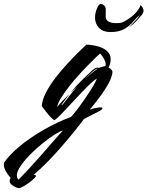

<svg xmlns="http://www.w3.org/2000/svg" viewBox="-209 -615 763 994"><path d="M-112 359Q-117 359 -128.5 354Q-140 349 -149.5 340.5Q-159 332 -159 322Q-159 316 -156 310L-154 306Q-169 290 -179 271.5Q-189 253 -189 237Q-189 230 -188 227Q-161 187 -107.5 142.5Q-54 98 15.5 58Q85 18 159 -10Q168 -19 188 -45Q208 -71 230.5 -103.5Q253 -136 270.5 -165Q288 -194 292 -208Q279 -201 256.5 -179.5Q234 -158 208 -130.5Q182 -103 156 -75Q130 -47 108.5 -24.5Q87 -2 74 7Q68 7 54.5 -7Q41 -21 27.5 -39Q14 -57 7 -66Q10 -99 29 -136Q48 -173 76.5 -210Q105 -247 135.5 -280.5Q166 -314 193.5 -341Q221 -368 238 -384Q267 -383 296 -375.5Q325 -368 344.5 -351.5Q364 -335 364 -307Q364 -298 361.5 -287.5Q359 -277 353 -265Q362 -260 368 -254Q374 -248 373 -239Q370 -215 354 -185Q338 -155 317 -126Q296 -97 278.5 -75.5Q261 -54 256 -47Q270 -53 278.5 -54.5Q287 -56 301 -58Q305 -59 308 -59Q311 -59 313 -59Q321 -59 321 -55Q321 -51 315 -46Q309 -41 304 -39Q300 -37 286 -30Q272 -23 255.5 -14.5Q239 -6 226 1Q206 28 176 65Q146 102 111 142.5Q76 183 38.5 221.5Q1 260 -35 290Q-28 290 -24 293Q-19 295 -29 305.5Q-39 316 -55.5 328.5Q-72 341 -88 350Q-104 359 -112 359ZM87 -61Q98 -75 118 -96Q138 -117 151 -129L110 -73Q109 -72 109 -71Q109 -70 113 -72.5Q117 -75 119 -78Q132 -95 150.5 -119Q169 -143 190 -165Q181 -157 172 -149.5Q163 -142 155 -134Q188 -174 222.5 -207Q257 -240 270 -252Q274 -255 280 -259.5Q286 -264 295 -265Q297 -266 299.5 -264.5Q302 -263 301 -262Q304 -264 306.5 -265Q309 -266 310 -266Q318 -268 327.5 -271Q337 -274 337 -274Q340 -285 335 -298Q330 -311 322 -322.5Q314 -334 309 -338Q289 -320 262 -293Q235 -266 205.5 -234Q176 -202 150.5 -169.5Q125 -137 107.5 -109Q90 -81 87 -61ZM229 -204Q249 -223 268 -238Q287 -253 298 -261Q287 -259 266 -240Q245 -221 229 -204ZM-113 315Q-90 292 -59 258.5Q-28 225 4.5 188Q37 151 66 117.5Q95 84 116 61Q102 64 73.5 82Q45 100 11.5 127Q-22 154 -52.5 185Q-83 216 -102.5 244.5Q-122 273 -122 294Q-122 307 -113 315ZM362 -449Q325 -449 304 -470.5Q283 -492 283 -524Q283 -551 296 -578Q305 -595 313 -595Q320 -595 327 -589Q339 -581 338.5 -564.5Q338 -548 338 -531Q338 -511 353.5 -503Q369 -495 396 -495Q415 -495 427 -500.5Q439 -506 453 -515Q482 -534 498 -553.5Q514 -573 519 -589Q534 -574 534 -560Q534 -546 519 -531Q515 -527 500.5 -510Q486 -493 456 -471Q485 -501 496 -512.5Q507 -524 514 -537Q498 -524 480.5 -503Q463 -482 435.5 -465.5Q408 -449 362 -449Z"/></svg>

Font: Smooch
Style: Regular
Weight: 400
Designer: Robert E. Leuschke
Foundry: Robert E. Leuschke
Version: Version 1.010; ttfautohint (v1.8.3)